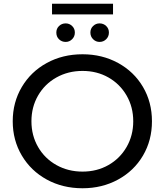

<svg xmlns="http://www.w3.org/2000/svg" viewBox="-20 -998 880 1026"><path d="M48 -350Q48 -451 96.5 -533Q145 -615 230 -661.5Q315 -708 421 -708Q526 -708 611 -661.5Q696 -615 744 -533.5Q792 -452 792 -350Q792 -248 744 -166.5Q696 -85 611 -38.5Q526 8 421 8Q315 8 230 -38.5Q145 -85 96.5 -167Q48 -249 48 -350ZM692 -350Q692 -426 656.5 -487.5Q621 -549 559.5 -584Q498 -619 421 -619Q344 -619 281.5 -584Q219 -549 183.5 -487.5Q148 -426 148 -350Q148 -274 183.5 -212.5Q219 -151 281.5 -116Q344 -81 421 -81Q498 -81 559.5 -116Q621 -151 656.5 -212.5Q692 -274 692 -350ZM281 -824Q281 -845 295.5 -859Q310 -873 331 -873Q351 -873 365.5 -859Q380 -845 380 -824Q380 -803 365.5 -788.5Q351 -774 331 -774Q310 -774 295.5 -788Q281 -802 281 -824ZM463 -824Q463 -845 477.5 -859Q492 -873 512 -873Q533 -873 547.5 -859Q562 -845 562 -824Q562 -803 547.5 -788.5Q533 -774 512 -774Q492 -774 477.5 -788.5Q463 -803 463 -824ZM258 -978H584V-921H258Z"/></svg>

Font: Idrija
Style: Regular
Weight: 500
Designer: Julieta Ulanovsky
Foundry: Julieta Ulanovsky
Version: Version 7.200